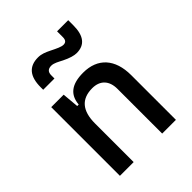

<svg xmlns="http://www.w3.org/2000/svg" viewBox="-219 -902 1023 1023"><g transform="rotate(-45 293.0 -390.5)"><path d="M400.4 0H503.9V-336.9C503.9 -458 441.4 -527.3 332 -527.3C245.1 -527.3 201.2 -493.2 195.3 -423.8H184.1L175.8 -517.6H82V0H185.5V-291C185.5 -387.2 226.6 -434.6 307.6 -434.6C366.2 -434.6 400.4 -399.4 400.4 -336.9ZM117.2 -613.3H202.1V-637.7C202.1 -662.1 214.4 -673.8 238.3 -673.8C258.8 -673.8 280.8 -660.2 302.2 -649.4C336.4 -632.3 363.3 -625 381.8 -625C442.9 -625 473.6 -664.1 473.6 -742.2V-781.2H389.6V-737.3C389.6 -716.3 380.9 -706.1 363.3 -706.1C347.2 -706.1 324.2 -717.3 292 -733.4C267.1 -745.6 245.6 -754.9 219.7 -754.9C151.4 -754.9 117.2 -714.4 117.2 -632.8Z"/></g></svg>

Font: Cascadia Mono NF
Style: Regular
Weight: 400
Monospace: yes
Designer: Aaron Bell
Foundry: Saja Typeworks
Version: Version 2404.023